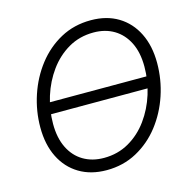

<svg xmlns="http://www.w3.org/2000/svg" viewBox="-109 -846 959 964"><g transform="rotate(-15 371.0 -364.0)"><path d="M647.9 -393.1 642.1 -333.5H117.7L123.5 -393.1ZM329.6 10.3Q247.6 10.3 187.5 -25.9Q127.4 -62 94.7 -127.9Q62 -193.8 62 -282.7Q62 -368.2 89.1 -449.5Q116.2 -530.8 166.7 -595.9Q217.3 -661.1 287.8 -699.5Q358.4 -737.8 445.3 -737.8Q527.3 -737.8 587.2 -701.7Q647 -665.5 679.7 -599.6Q712.4 -533.7 712.4 -444.8Q712.4 -358.9 685.3 -277.6Q658.2 -196.3 607.7 -131.3Q557.1 -66.4 486.6 -28.1Q416 10.3 329.6 10.3ZM332 -52.7Q404.3 -52.7 462.4 -86.2Q520.5 -119.6 561.5 -176Q602.5 -232.4 624.3 -301.8Q646 -371.1 646 -443.4Q646 -517.1 620.4 -568.6Q594.7 -620.1 549.1 -647.5Q503.4 -674.8 442.9 -674.8Q370.1 -674.8 312 -641.1Q253.9 -607.4 212.9 -551Q171.9 -494.6 150.1 -425.3Q128.4 -356 128.4 -283.7Q128.4 -210.9 153.8 -159.2Q179.2 -107.4 225.1 -80.1Q271 -52.7 332 -52.7Z"/></g></svg>

Font: Inter 24pt Light
Style: Italic
Weight: 300
Italic angle: -9.3988°
Designer: Rasmus Andersson
Foundry: rsms
Version: Version 4.001;git-66647c0bb